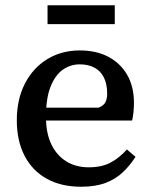

<svg xmlns="http://www.w3.org/2000/svg" viewBox="-20 -698 576 731"><path d="M289 13Q213 13 158 -17.5Q103 -48 73.5 -105Q44 -162 44 -240Q44 -319 74.5 -379Q105 -439 159.5 -472.5Q214 -506 284 -506Q347 -506 393 -481.5Q439 -457 464.5 -412.5Q490 -368 490 -306Q490 -287 488 -269.5Q486 -252 483 -239H109V-288H355Q375 -296 381.5 -309Q388 -322 388 -341Q388 -378 375.5 -403Q363 -428 339.5 -440.5Q316 -453 284 -453Q248 -453 219 -432.5Q190 -412 172.5 -368Q155 -324 155 -253Q155 -191 175.5 -148.5Q196 -106 232.5 -83.5Q269 -61 318 -61Q368 -61 402 -79.5Q436 -98 463 -129L496 -101Q475 -68 447.5 -42Q420 -16 381.5 -1.5Q343 13 289 13ZM161 -606V-678H417V-606Z"/></svg>

Font: Source Serif 4 Medium
Style: Regular
Weight: 500
Designer: Frank Grießhammer
Foundry: Adobe Systems Incorporated
Version: Version 4.004;hotconv 1.0.116;makeotfexe 2.5.65601